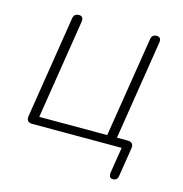

<svg xmlns="http://www.w3.org/2000/svg" viewBox="-96 -578 766 802"><g transform="rotate(15 287.5 -177.0)"><path d="M462 136Q453 136 449 130Q445 124 446 113L464 0H77Q64 0 58 -7Q52 -14 54 -27L124 -469Q127 -490 149 -490Q159 -490 163.5 -483.5Q168 -477 166 -465L98 -36H392L461 -469Q464 -490 485 -490Q495 -490 499.5 -483.5Q504 -477 502 -465L432 -23L415 -36H481Q494 -36 500 -29Q506 -22 504 -9L484 117Q481 136 462 136Z"/></g></svg>

Font: Nunito Variable Extra Light
Style: Italic
Weight: 200
Italic angle: -9°
Designer: Vernon Adams
Foundry: Vernon Adams
Version: Version 3.602